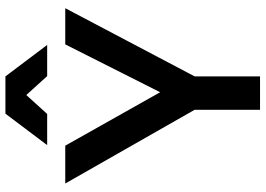

<svg xmlns="http://www.w3.org/2000/svg" viewBox="-152 -802 955 690"><g transform="rotate(-90 325.0 -457.5)"><path d="M275 -235 10 -700H146L338 -359L510 -700H640L395 -235V0H275ZM261 -915H395L508 -765H396L328 -840L260 -765H148Z"/></g></svg>

Font: PT Root UI Bold
Style: Regular
Weight: 700
Designer: Vitaly Kuzmin
Foundry: ParaType Ltd.
Version: Version 2.000G